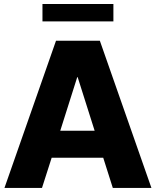

<svg xmlns="http://www.w3.org/2000/svg" viewBox="-20 -929 770 949"><path d="M187.5 0H2L256.8 -727.5H473.6L728.5 0H537.6L490.2 -149.4H235.4ZM277.8 -282.7H447.8L363.8 -547.9H361.8ZM540.5 -909.2V-823.2H189.9V-909.2Z"/></svg>

Font: Inter Display Extra Bold
Style: Regular
Weight: 800
Designer: Rasmus Andersson
Foundry: rsms
Version: Version 4.000;git-4fc901f